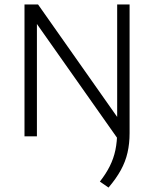

<svg xmlns="http://www.w3.org/2000/svg" viewBox="-20 -615 695 866"><path d="M90.5 0V-595H151.5L523 -67L514 15L131.5 -528H146.5V0ZM469.5 231 430.5 204Q458 169 475.2 134.5Q492.5 100 500.5 61.8Q508.5 23.5 508.5 -23V-595H564.5V-14.5Q564.5 32.5 555.2 73.2Q546 114 525 152.2Q504 190.5 469.5 231Z"/></svg>

Font: Encode Sans SC Condensed Thin Light
Style: Regular
Weight: 300
Version: Version 3.002